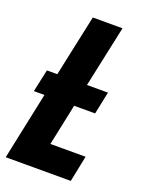

<svg xmlns="http://www.w3.org/2000/svg" viewBox="-139 -783 651 851"><g transform="rotate(20 186.0 -357.0)"><path d="M64 -318H14L37 -424H86L148 -714H288L226 -424H325L303 -318H204L163 -123H329L304 0H-3Z"/></g></svg>

Font: Noto Sans Display Ex Bold Cond
Style: Italic
Weight: 800
Width: 3
Italic angle: -12°
Designer: Monotype Design team
Foundry: Monotype Imaging Inc.
Version: Version 1.000